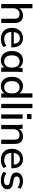

<svg xmlns="http://www.w3.org/2000/svg" viewBox="1853 -2629 785 4531"><g transform="rotate(90 2245.5 -363.5)"><path d="M74 0V-736H175V-424Q201 -468 245 -490.5Q289 -513 345 -513Q523 -513 523 -314V0H422V-308Q422 -373 396.5 -402.5Q371 -432 316 -432Q252 -432 213.5 -392.5Q175 -353 175 -288V0Z M900 9Q777 9 707.5 -60Q638 -129 638 -251Q638 -330 668.5 -389Q699 -448 753.5 -480.5Q808 -513 880 -513Q985 -513 1041 -446.5Q1097 -380 1097 -270V-238H735Q738 -155 781.5 -112.5Q825 -70 902 -70Q946 -70 984.5 -82.5Q1023 -95 1058 -124L1091 -55Q1056 -24 1005.5 -7.5Q955 9 900 9ZM881 -441Q819 -441 782 -402.5Q745 -364 737 -296H1010Q1007 -366 974 -403.5Q941 -441 881 -441Z M1406 9Q1339 9 1289 -22Q1239 -53 1211.5 -112Q1184 -171 1184 -252Q1184 -333 1211.5 -391.5Q1239 -450 1289 -481.5Q1339 -513 1406 -513Q1464 -513 1510 -487Q1556 -461 1577 -415L1585 -504H1683Q1680 -473 1677.5 -442.5Q1675 -412 1675 -383V0H1574V-83Q1551 -39 1506 -15Q1461 9 1406 9ZM1431 -70Q1496 -70 1535.5 -116Q1575 -162 1575 -252Q1575 -342 1535.5 -387.5Q1496 -433 1431 -433Q1365 -433 1325.5 -387.5Q1286 -342 1286 -252Q1286 -162 1325 -116Q1364 -70 1431 -70Z M2015 9Q1948 9 1898 -22Q1848 -53 1820.5 -112Q1793 -171 1793 -252Q1793 -333 1820.5 -391.5Q1848 -450 1898 -481.5Q1948 -513 2015 -513Q2071 -513 2115.5 -489Q2160 -465 2183 -422V-736H2284V0H2184V-84Q2162 -40 2117 -15.5Q2072 9 2015 9ZM2040 -70Q2105 -70 2145 -116Q2185 -162 2185 -252Q2185 -342 2145 -387.5Q2105 -433 2040 -433Q1974 -433 1934.5 -387.5Q1895 -342 1895 -252Q1895 -162 1934.5 -116Q1974 -70 2040 -70Z M2431 0V-736H2532V0Z M2671 -609V-714H2788V-609ZM2679 0V-504H2780V0Z M2928 0V-383Q2928 -412 2925.5 -442.5Q2923 -473 2920 -504H3018L3025 -419Q3051 -465 3095.5 -489Q3140 -513 3197 -513Q3286 -513 3331.5 -464Q3377 -415 3377 -312V0H3276V-306Q3276 -373 3249.5 -402.5Q3223 -432 3169 -432Q3105 -432 3067 -392Q3029 -352 3029 -286V0Z M3754 9Q3631 9 3561.5 -60Q3492 -129 3492 -251Q3492 -330 3522.5 -389Q3553 -448 3607.5 -480.5Q3662 -513 3734 -513Q3839 -513 3895 -446.5Q3951 -380 3951 -270V-238H3589Q3592 -155 3635.5 -112.5Q3679 -70 3756 -70Q3800 -70 3838.5 -82.5Q3877 -95 3912 -124L3945 -55Q3910 -24 3859.5 -7.5Q3809 9 3754 9ZM3735 -441Q3673 -441 3636 -402.5Q3599 -364 3591 -296H3864Q3861 -366 3828 -403.5Q3795 -441 3735 -441Z M4240 9Q4177 9 4124 -7Q4071 -23 4036 -52L4067 -121Q4104 -93 4149 -79Q4194 -65 4241 -65Q4296 -65 4324 -84.5Q4352 -104 4352 -138Q4352 -165 4334 -180.5Q4316 -196 4277 -204L4181 -223Q4051 -251 4051 -358Q4051 -426 4105.5 -469.5Q4160 -513 4252 -513Q4307 -513 4355.5 -497Q4404 -481 4436 -451L4404 -384Q4373 -410 4334 -424.5Q4295 -439 4255 -439Q4200 -439 4172.5 -418Q4145 -397 4145 -363Q4145 -337 4161.5 -320Q4178 -303 4214 -295L4310 -276Q4378 -263 4412 -230.5Q4446 -198 4446 -144Q4446 -73 4389 -32Q4332 9 4240 9Z"/></g></svg>

Font: Mulish SemiBold
Style: Regular
Weight: 600
Designer: Vernon Adams
Foundry: Vernon Adams
Version: Version 3.603; ttfautohint (v1.8.3)